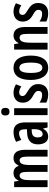

<svg xmlns="http://www.w3.org/2000/svg" viewBox="1138 -1930 803 3118"><g transform="rotate(-90 1539.0 -371.5)"><path d="M531 -553C472 -553 435 -526 410 -472H402C388 -519 352 -553 290 -553C231 -553 188 -525 167 -472H160L148 -543H59V0H171V-269C171 -385 186 -454 248 -454C288 -454 306 -418 306 -332V0H418V-284C418 -397 438 -454 494 -454C534 -454 554 -416 554 -331V0H665V-360C665 -490 621 -553 531 -553Z M956 -553C895 -553 840 -538 794 -510L826 -426C868 -451 903 -463 934 -463C979 -463 998 -430 998 -362V-335L933 -332C818 -327 753 -268 753 -157C753 -70 789 10 877 10C938 10 976 -17 1007 -73H1010L1027 0H1110V-362C1110 -487 1060 -553 956 -553ZM958 -256 999 -259V-207C999 -128 967 -80 921 -80C885 -80 866 -106 866 -161C866 -221 896 -253 958 -256Z M1284 -753C1242 -753 1222 -730 1222 -685C1222 -641 1244 -618 1284 -618C1325 -618 1346 -641 1346 -685C1346 -729 1327 -753 1284 -753ZM1340 -543H1228V0H1340Z M1732 -154C1732 -237 1686 -280 1620 -320C1554 -360 1538 -374 1538 -408C1538 -441 1559 -461 1596 -461C1631 -461 1664 -447 1694 -426L1728 -513C1685 -539 1641 -553 1591 -553C1493 -553 1430 -495 1430 -404C1430 -323 1471 -276 1539 -238C1605 -202 1621 -181 1621 -148C1621 -109 1598 -88 1557 -88C1511 -88 1463 -107 1431 -131V-21C1468 -1 1514 10 1566 10C1670 10 1732 -47 1732 -154Z M2195 -273C2195 -455 2119 -553 1998 -553C1859 -553 1799 -442 1799 -273C1799 -113 1862 10 1996 10C2138 10 2195 -115 2195 -273ZM1913 -271C1913 -397 1938 -458 1997 -458C2056 -458 2081 -396 2081 -273C2081 -147 2056 -85 1997 -85C1938 -85 1913 -149 1913 -271Z M2520 -553C2466 -553 2424 -524 2400 -472H2393L2381 -543H2292V0H2404V-269C2404 -402 2426 -454 2487 -454C2532 -454 2547 -413 2547 -333V0H2659V-363C2659 -489 2610 -553 2520 -553Z M3049 -154C3049 -237 3003 -280 2937 -320C2871 -360 2855 -374 2855 -408C2855 -441 2876 -461 2913 -461C2948 -461 2981 -447 3011 -426L3045 -513C3002 -539 2958 -553 2908 -553C2810 -553 2747 -495 2747 -404C2747 -323 2788 -276 2856 -238C2922 -202 2938 -181 2938 -148C2938 -109 2915 -88 2874 -88C2828 -88 2780 -107 2748 -131V-21C2785 -1 2831 10 2883 10C2987 10 3049 -47 3049 -154Z"/></g></svg>

Font: Noto Sans Armenian ExtraCondensed SemiBold
Style: Regular
Weight: 600
Width: 2
Designer: Monotype Design Team
Foundry: Monotype Imaging Inc.
Version: Version 2.008